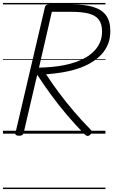

<svg xmlns="http://www.w3.org/2000/svg" viewBox="-20 -905 767 1300"><path d="M109 14Q95 14 88.5 9.5Q82 5 85 -6L284 -856Q286 -866 293 -870.5Q300 -875 315 -875H466Q554 -875 612 -857.5Q670 -840 698.5 -800.5Q727 -761 727 -694Q727 -645 711 -605.5Q695 -566 665 -534.5Q635 -503 595 -479.5Q555 -456 506 -440Q457 -424 403 -415Q349 -406 292 -402Q333 -339 380.5 -275.5Q428 -212 481 -150Q534 -88 594 -27Q602 -20 602.5 -11.5Q603 -3 590 8Q579 17 570 15Q561 13 551 2Q490 -60 433.5 -126.5Q377 -193 326.5 -262Q276 -331 232 -399L140 -5Q137 5 130.5 9.5Q124 14 109 14ZM244 -447Q284 -448 326.5 -451.5Q369 -455 410.5 -463Q452 -471 490.5 -484Q529 -497 561.5 -516Q594 -535 618.5 -560.5Q643 -586 657 -618.5Q671 -651 671 -692Q671 -743 649 -772Q627 -801 581.5 -813Q536 -825 464 -825H331ZM0 365H694V375H0ZM0 -20H694V0H0ZM0 -505H694V-500H0ZM0 -885H694V-875H0Z"/></svg>

Font: Playwrite AT Guides
Style: Italic
Weight: 400
Italic angle: -13.0072°
Designer: Veronika Burian, José Scaglione
Foundry: TypeTogether
Version: Version 1.002